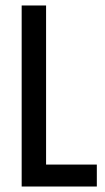

<svg xmlns="http://www.w3.org/2000/svg" viewBox="-20 -680 381 700"><path d="M59 0V-660H148V0ZM91 0V-80H333V0Z"/></svg>

Font: Bricolage Grotesque 36pt Condensed
Style: Regular
Weight: 400
Width: 3
Designer: Mathieu Triay
Foundry: Atelier Triay
Version: Version 1.001;gftools[0.9.33.dev8+g029e19f]